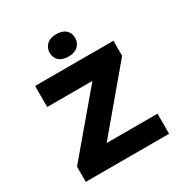

<svg xmlns="http://www.w3.org/2000/svg" viewBox="-206 -1081 1185 1240"><g transform="rotate(-30 386.5 -461.0)"><path d="M76 0V-113.4L498 -613L567.2 -543.3H102V-700H686.2V-587.6L265.2 -87L196 -149.8H697.2V0ZM386.1 -756.1Q340.1 -756.1 315.4 -778.1Q290.6 -800.2 290.6 -838.9Q290.6 -873.7 315.7 -897.7Q340.7 -921.7 386.1 -921.7Q432 -921.7 456.7 -899.7Q481.5 -877.7 481.5 -838.9Q481.5 -804.2 456.4 -780.1Q431.4 -756.1 386.1 -756.1Z"/></g></svg>

Font: Lexend Exa
Style: Regular
Weight: 400
Designer: Bonnie Shaver-Troup, Thomas Jockin
Foundry: Lexend
Version: Version 1.007